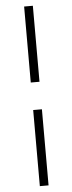

<svg xmlns="http://www.w3.org/2000/svg" viewBox="-63 -808 383 1015"><g transform="rotate(-5 129.0 -300.5)"><path d="M106 -777.3H152.3V-374H106ZM106 -228H152.3V175.8H106Z"/></g></svg>

Font: Ovo
Style: Regular
Weight: 400
Designer: Nicole Fally
Foundry: Sorkin Type Co.
Version: Version 1.001